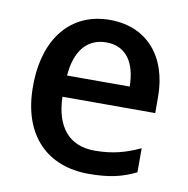

<svg xmlns="http://www.w3.org/2000/svg" viewBox="-68 -615 678 691"><g transform="rotate(10 271.5 -269.5)"><path d="M280 -549C141 -549 48 -446 48 -265C48 -84 151 10 299 10C374 10 421 -1 472 -26V-114C418 -89 371 -76 306 -76C214 -76 162 -136 159 -247H498V-305C498 -455 414 -549 280 -549ZM281 -467C356 -467 390 -409 391 -325H162C169 -416 211 -467 281 -467Z"/></g></svg>

Font: Noto Sans Thai Medium
Style: Regular
Weight: 500
Designer: Monotype Design Team
Foundry: Monotype Imaging Inc.
Version: Version 1.901